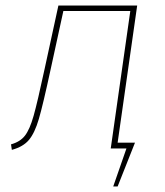

<svg xmlns="http://www.w3.org/2000/svg" viewBox="-20 -539 599 697"><path d="M407 -21H470L407 138H391L439 0H382L453 -499H210L164 -288Q136 -158 121 -107Q106 -56 85 -31Q64 -6 23 5L20 -15Q53 -24 70.5 -46.5Q88 -69 102 -118.5Q116 -168 142 -289L192 -519H478Z"/></svg>

Font: FiraGO Thin
Style: Italic
Weight: 100
Italic angle: -8°
Designer: bBox Type GmbH
Foundry: bBox Type GmbH
Version: Version 1.001